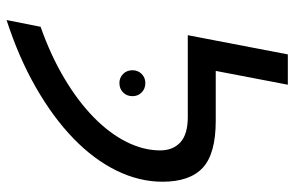

<svg xmlns="http://www.w3.org/2000/svg" viewBox="-172 -680 875 570"><g transform="rotate(90 265.0 -395.5)"><path d="M427 -434Q427 -472 403 -494Q379 -516 328 -516H85L142 -813H232L191 -599H339Q437 -599 478.5 -560.5Q520 -522 520 -441Q520 -372 487 -304.5Q454 -237 391.5 -176.5Q329 -116 240 -65Q151 -14 40 22L60 -79Q145 -109 213 -149.5Q281 -190 328.5 -236.5Q376 -283 401.5 -333.5Q427 -384 427 -434ZM189 -352Q189 -368 200 -379Q211 -390 227 -390Q244 -390 255 -379Q266 -368 266 -352Q266 -335 255 -324Q244 -313 227 -313Q211 -313 200 -324Q189 -335 189 -352Z"/></g></svg>

Font: Libra Sans Modern
Style: Italic
Weight: 400
Italic angle: -12°
Foundry: Stefan Peev, Context Ltd
Version: Version 1.000